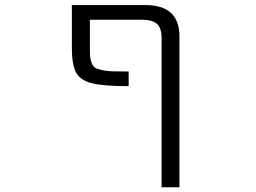

<svg xmlns="http://www.w3.org/2000/svg" viewBox="-20 -540 1040 779"><path d="M635.7 -384.8Q635.7 -425.8 617.2 -442.9Q598.6 -460 554.7 -460H344.7V-349.6Q344.7 -323.2 345.7 -310.1Q346.7 -296.9 352.5 -283.2Q358.4 -269.5 366.7 -264.6Q375 -259.8 395 -255.4Q415 -251 438 -250.5Q460.9 -250 502 -250V-190.4Q398.4 -190.4 351.6 -202.6Q304.7 -214.8 288.1 -246.6Q271.5 -278.3 271.5 -348.6V-519.5H569.3Q707 -519.5 708 -394.5V219.7H635.7Z"/></svg>

Font: GenEi Gothic M SemiLight
Style: Regular
Weight: 350
Designer: o_tamon (Modified); [Source Han Sans]
Ryoko NISHIZUKA  (kana & ideographs); Paul D. Hunt (Latin, Greek & Cyrillic); Wenl
Version: Version 1.1a;Original Version 1.004